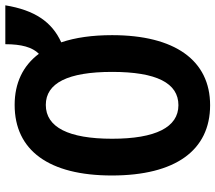

<svg xmlns="http://www.w3.org/2000/svg" viewBox="-64 -735 809 721"><g transform="rotate(-90 340.5 -374.5)"><path d="M681 -759H535C535 -699 524 -658 499 -633C454 -693 389 -724 307 -724C136 -724 42 -595 42 -359C42 -121 136 10 306 10C474 10 569 -122 569 -358C569 -432 560 -496 542 -549C619 -584 663 -649 681 -759ZM306 -109C223 -109 180 -195 180 -358C180 -521 223 -607 307 -607C389 -607 431 -524 431 -358C431 -191 389 -109 306 -109Z"/></g></svg>

Font: Kathrein 77 Bold Condensed
Style: Regular
Weight: 700
Width: 3
Designer: Lazydogs Typefoundry, based on Open Sans by Ascender Corporation
Foundry: Lazydogs Typefoundry
Version: Version 1.003;PS 001.003;hotconv 1.0.88;makeotf.lib2.5.64775